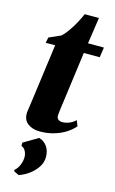

<svg xmlns="http://www.w3.org/2000/svg" viewBox="-140 -726 631 1049"><g transform="rotate(15 175.0 -201.0)"><path d="M215 -189.5Q212 -168 209.5 -150Q207 -132 205.5 -118.8Q204 -105.5 204 -98Q204 -83.5 213.5 -76.8Q223 -70 236 -70Q254.5 -70 274.5 -78Q294.5 -86 310 -101L322.5 -69.5Q303.5 -47 274.8 -28.8Q246 -10.5 209.2 0.2Q172.5 11 130 11Q87.5 11 60.8 -10Q34 -31 36.5 -72.5Q37 -76 38 -83.8Q39 -91.5 41 -105Q43 -118.5 46 -139.8Q49 -161 53 -192L90 -465.5H36.5L43 -497L110 -526.5Q126.5 -542 144 -566.8Q161.5 -591.5 176.8 -619.5Q192 -647.5 202 -671.5H282.5L260.5 -522.5H350.5L342 -465.5H252ZM80.5 271 51 256.5 51.5 249Q68 235.5 77.5 212.2Q87 189 86.5 166Q86 150 78.5 134.8Q71 119.5 54.5 113V94.5L136.5 46Q166 54 182.8 78.5Q199.5 103 199.5 136.5Q200 167 182.8 193.8Q165.5 220.5 138.2 240.8Q111 261 80.5 271Z"/></g></svg>

Font: Merriweather 96pt Black
Style: Italic
Weight: 900
Italic angle: -7.8°
Version: Version 2.101